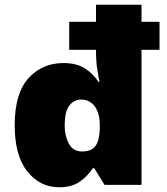

<svg xmlns="http://www.w3.org/2000/svg" viewBox="-20 -780 703 810"><path d="M230 10Q148 10 95 -57Q42 -124 42 -251Q42 -386 100 -450Q158 -514 248 -514Q304 -514 339 -491Q374 -468 396 -434H400Q397 -446 391 -483Q385 -520 385 -565V-570H272V-688H385V-760H577V-688H653V-570H577V0H421L378 -70H371Q350 -37 316.5 -13.5Q283 10 230 10ZM326 -141Q367 -141 383.5 -165Q400 -189 401 -238V-250Q401 -303 379.5 -331.5Q358 -360 323 -360Q293 -360 273 -335.5Q253 -311 253 -249Q253 -207 270.5 -174Q288 -141 326 -141Z"/></svg>

Font: Noto Sans Black
Style: Regular
Weight: 900
Designer: Monotype Design Team
Foundry: Monotype Imaging Inc.
Version: Version 2.007